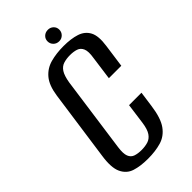

<svg xmlns="http://www.w3.org/2000/svg" viewBox="-221 -764 841 841"><g transform="rotate(-45 200.0 -343.0)"><path d="M167 12Q121 12 88 1.5Q55 -9 39.5 -42Q24 -75 34 -141L80 -467Q88 -522 112 -550.5Q136 -579 172.5 -589Q209 -599 254 -599Q300 -599 332.5 -588.5Q365 -578 380 -550Q395 -522 387 -467L372 -359H295L310 -469Q316 -505 308.5 -522.5Q301 -540 284.5 -545.5Q268 -551 246 -551Q224 -551 206 -545.5Q188 -540 176.5 -522.5Q165 -505 159 -469L110 -117Q105 -81 112 -63.5Q119 -46 135.5 -40.5Q152 -35 174 -35Q196 -35 214 -40.5Q232 -46 244 -63.5Q256 -81 261 -117L274 -213H351L341 -141Q332 -74 308.5 -41.5Q285 -9 249 1.5Q213 12 167 12ZM256 -627Q240 -627 229.5 -637.5Q219 -648 219 -663Q219 -678 229.5 -688Q240 -698 256 -698Q271 -698 281.5 -688Q292 -678 292 -663Q292 -648 281.5 -637.5Q271 -627 256 -627Z"/></g></svg>

Font: Alumni Sans Thin Medium
Style: Italic
Weight: 500
Italic angle: -8°
Version: Version 1.016